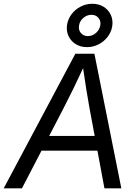

<svg xmlns="http://www.w3.org/2000/svg" viewBox="-47 -1018 736 1038"><path d="M-26.9 0 360.4 -727.5H463.4L608.9 0H517.6L436.5 -435.5Q429.2 -475.1 419.7 -533.9Q410.2 -592.8 397 -684.6H418.9Q377 -594.7 348.4 -536.1Q319.8 -477.5 297.9 -435.5L71.8 0ZM142.6 -203.6 155.8 -283.2H520L506.8 -203.6ZM423.3 -763.2Q388.2 -763.2 361.8 -779.8Q335.4 -796.4 322.8 -824.5Q310.1 -852.5 315.9 -886.2Q321.3 -917 340.8 -942.4Q360.4 -967.8 389.6 -982.7Q418.9 -997.6 451.7 -997.6Q487.3 -997.6 513.7 -981Q540 -964.4 552.5 -936.5Q564.9 -908.7 559.6 -875Q554.2 -843.8 534.2 -818.1Q514.2 -792.5 485.1 -777.8Q456.1 -763.2 423.3 -763.2ZM428.2 -822.8Q451.7 -822.8 471.2 -839.4Q490.7 -856 495.1 -879.9Q499.5 -903.8 485.6 -920.9Q471.7 -938 447.3 -938Q423.3 -938 403.8 -921.4Q384.3 -904.8 380.4 -880.9Q376 -856.9 390.1 -839.8Q404.3 -822.8 428.2 -822.8Z"/></svg>

Font: Inter 24pt
Style: Italic
Weight: 400
Italic angle: -9.3988°
Designer: Rasmus Andersson
Foundry: rsms
Version: Version 4.001;git-66647c0bb